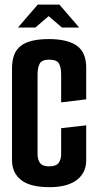

<svg xmlns="http://www.w3.org/2000/svg" viewBox="-20 -794 416 822"><path d="M192 7.3Q109.1 7.3 70.3 -23.3Q31.5 -53.9 31.5 -107.9V-502.2Q31.5 -568.7 69 -597.7Q106.4 -626.7 189 -626.7Q268.9 -626.7 309.3 -598Q349.7 -569.4 349.1 -501.2V-368.8L241.8 -355.6V-474.7Q241.8 -505.8 232.3 -522.2Q222.9 -538.6 190 -538.6Q158.4 -538.6 149.6 -520.8Q140.8 -503.1 140.8 -475.7V-133.4Q140.8 -111.6 151 -96.7Q161.1 -81.8 190 -81.8Q220.5 -81.8 231.1 -96.7Q241.8 -111.6 241.8 -133.7V-245.2L349.1 -257.4V-108.2Q349.1 -53.9 308.5 -23.3Q267.8 7.3 192 7.3ZM56.9 -676.1 141.6 -774.3H234.4L319 -676.1H245.2L188.3 -724.9L131.4 -676.1Z"/></svg>

Font: Smooch Sans Thin
Style: Regular
Weight: 100
Designer: Robert E. Leuschke
Foundry: Robert E. Leuschke
Version: Version 1.010